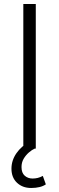

<svg xmlns="http://www.w3.org/2000/svg" viewBox="-20 -739 294 955"><path d="M96 0V-719H158V0ZM135 196Q92 196 64.5 170Q37 144 37 100Q37 59 61.5 23.5Q86 -12 128 -35L153 0Q139 6 123.5 19.5Q108 33 97.5 51Q87 69 87 92Q87 121 103 135Q119 149 142 149Q155 149 167.5 146Q180 143 193 136L208 178Q195 187 176.5 191.5Q158 196 135 196Z"/></svg>

Font: Nunitoga
Style: Light
Weight: 300
Designer: Vernon Adams
Foundry: Vernon Adams
Version: Version 1.0